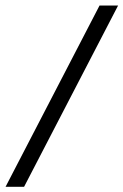

<svg xmlns="http://www.w3.org/2000/svg" viewBox="-81 -679 455 708"><path d="M7.8 9.8H-60.5L286.1 -658.7H354.5Z"/></svg>

Font: Tinos
Style: Bold Italic
Weight: 700
Italic angle: -16.333°
Designer: Steve Matteson
Foundry: Monotype Imaging Inc.
Version: Version 1.23